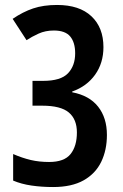

<svg xmlns="http://www.w3.org/2000/svg" viewBox="-20 -744 494 774"><path d="M194 10Q148 10 107 4Q66 -2 33 -16V-123Q70 -107 104 -99Q138 -91 178 -91Q239 -91 264.5 -123Q290 -155 290 -210Q290 -263 257.5 -290.5Q225 -318 150 -318H111V-418H154Q225 -418 254 -448.5Q283 -479 283 -529Q283 -573 263 -597Q243 -621 197 -621Q163 -621 135.5 -608.5Q108 -596 87 -582L31 -668Q72 -696 113.5 -710Q155 -724 210 -724Q300 -724 348.5 -678.5Q397 -633 397 -554Q397 -490 363.5 -443Q330 -396 271 -375V-372Q340 -359 375.5 -314Q411 -269 411 -200Q411 -139 388 -91.5Q365 -44 317 -17Q269 10 194 10Z"/></svg>

Font: Noto Sans Malayalam ExtraCondensed SemiBold
Style: Regular
Weight: 600
Width: 2
Designer: Jelle Bosma - Monotype Design Team
Foundry: Monotype Imaging Inc.
Version: Version 2.104; ttfautohint (v1.8.4.7-5d5b)